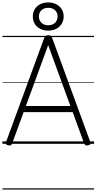

<svg xmlns="http://www.w3.org/2000/svg" viewBox="-20 -1179 791 1574"><path d="M50 13Q34 10 30 3Q26 -4 30 -16L342 -867Q346 -880 353.5 -885Q361 -890 375 -890Q390 -890 397 -885Q404 -880 408 -867L720 -16Q725 -4 720.5 3Q716 10 700 13Q686 15 679.5 10.5Q673 6 667 -10L576 -260H174L82 -10Q77 6 70.5 10.5Q64 15 50 13ZM192 -310H557L375 -809ZM375 -928Q339 -928 310 -942.5Q281 -957 265 -983.5Q249 -1010 249 -1044Q249 -1078 265 -1104Q281 -1130 310 -1144.5Q339 -1159 375 -1159Q412 -1159 440.5 -1144.5Q469 -1130 485.5 -1104Q502 -1078 502 -1044Q502 -1010 485.5 -983.5Q469 -957 440.5 -942.5Q412 -928 375 -928ZM375 -972Q410 -972 431 -992Q452 -1012 452 -1044Q452 -1076 431 -1095.5Q410 -1115 375 -1115Q341 -1115 320 -1095.5Q299 -1076 299 -1044Q299 -1012 320 -992Q341 -972 375 -972ZM0 365H751V375H0ZM0 -20H751V0H0ZM0 -505H751V-500H0ZM0 -885H751V-875H0Z"/></svg>

Font: Playwrite IT Moderna Guides
Style: Regular
Weight: 400
Designer: Veronika Burian, José Scaglione
Foundry: TypeTogether
Version: Version 1.003